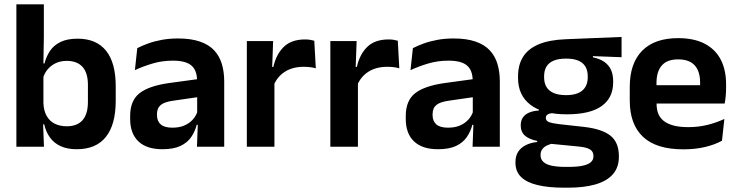

<svg xmlns="http://www.w3.org/2000/svg" viewBox="-20 -681 3424 891"><path d="M336 11.5Q292 11.5 261.2 -2.8Q230.5 -17 211.8 -43Q193 -69 185 -104H148.5L181.5 -202Q183 -167 196.5 -143Q210 -119 234 -107Q258 -95 289.5 -95Q338 -95 363 -123.2Q388 -151.5 388 -208V-287.5Q388 -342.5 363 -370.5Q338 -398.5 289.5 -398.5Q261 -398.5 238.5 -387.8Q216 -377 201 -359Q186 -341 179.5 -317.5L150.5 -386.5H186.5Q194.5 -418.5 212 -444.8Q229.5 -471 260.8 -486.2Q292 -501.5 340.5 -501.5Q427 -501.5 472 -445.8Q517 -390 517 -281V-213Q517 -103 471.5 -45.8Q426 11.5 336 11.5ZM184 0H56V-661H183.5V-510L181 -360.5L181.5 -345V-150.5L179.5 -120Z M1020.5 0H894L898.5 -120L895 -131V-284.5L894.5 -306.5Q894.5 -354.5 868.2 -377Q842 -399.5 782.5 -399.5Q732 -399.5 687.8 -386.2Q643.5 -373 606 -355.5L617 -457.5Q639 -469 667.2 -479.2Q695.5 -489.5 730.5 -496Q765.5 -502.5 806 -502.5Q866 -502.5 907.5 -488.2Q949 -474 973.8 -447.5Q998.5 -421 1009.5 -384.2Q1020.5 -347.5 1020.5 -303ZM733.5 11.5Q660.5 11.5 622.2 -25Q584 -61.5 584 -129V-143Q584 -214.5 628 -248.8Q672 -283 767.5 -296L906.5 -315L914 -232.5L786 -214Q744 -208.5 726.2 -194Q708.5 -179.5 708.5 -151.5V-146.5Q708.5 -119 725.8 -103.8Q743 -88.5 780 -88.5Q813 -88.5 836.5 -99Q860 -109.5 875.2 -126.8Q890.5 -144 897 -165.5L915 -102H893Q885 -70.5 867.2 -44.8Q849.5 -19 817.5 -3.8Q785.5 11.5 733.5 11.5Z M1250 -285 1217.5 -370.5H1248.5Q1262 -430 1297.5 -464Q1333 -498 1396 -498Q1409 -498 1419.5 -496.2Q1430 -494.5 1438.5 -492L1445.5 -364Q1434.5 -367.5 1420 -369.2Q1405.5 -371 1389.5 -371Q1338.5 -371 1302.8 -348.5Q1267 -326 1250 -285ZM1253.5 0H1125.5V-490.5H1247.5L1242 -340L1253.5 -335.5Z M1637.5 -285 1605 -370.5H1636Q1649.5 -430 1685 -464Q1720.5 -498 1783.5 -498Q1796.5 -498 1807 -496.2Q1817.5 -494.5 1826 -492L1833 -364Q1822 -367.5 1807.5 -369.2Q1793 -371 1777 -371Q1726 -371 1690.2 -348.5Q1654.5 -326 1637.5 -285ZM1641 0H1513V-490.5H1635L1629.5 -340L1641 -335.5Z M2299.5 0H2173L2177.5 -120L2174 -131V-284.5L2173.5 -306.5Q2173.5 -354.5 2147.2 -377Q2121 -399.5 2061.5 -399.5Q2011 -399.5 1966.8 -386.2Q1922.5 -373 1885 -355.5L1896 -457.5Q1918 -469 1946.2 -479.2Q1974.5 -489.5 2009.5 -496Q2044.5 -502.5 2085 -502.5Q2145 -502.5 2186.5 -488.2Q2228 -474 2252.8 -447.5Q2277.5 -421 2288.5 -384.2Q2299.5 -347.5 2299.5 -303ZM2012.5 11.5Q1939.5 11.5 1901.2 -25Q1863 -61.5 1863 -129V-143Q1863 -214.5 1907 -248.8Q1951 -283 2046.5 -296L2185.5 -315L2193 -232.5L2065 -214Q2023 -208.5 2005.2 -194Q1987.5 -179.5 1987.5 -151.5V-146.5Q1987.5 -119 2004.8 -103.8Q2022 -88.5 2059 -88.5Q2092 -88.5 2115.5 -99Q2139 -109.5 2154.2 -126.8Q2169.5 -144 2176 -165.5L2194 -102H2172Q2164 -70.5 2146.2 -44.8Q2128.5 -19 2096.5 -3.8Q2064.5 11.5 2012.5 11.5Z M2610.5 -150.5Q2499 -150.5 2441.5 -194.8Q2384 -239 2384 -319V-326.5Q2384 -379.5 2407 -416.8Q2430 -454 2479 -475Q2528 -496 2606 -499L2864.5 -509.5V-415.5L2731.5 -420.5V-415Q2763 -408.5 2783.8 -394.2Q2804.5 -380 2815 -357.8Q2825.5 -335.5 2825.5 -304V-299.5Q2825.5 -227 2772 -188.8Q2718.5 -150.5 2610.5 -150.5ZM2604.5 93.5H2618.5Q2657.5 93.5 2683 88.2Q2708.5 83 2721.2 72.2Q2734 61.5 2734 44.5V43Q2734 22 2717.8 12.2Q2701.5 2.5 2665.5 -1L2522 -15L2551.5 -16.5Q2533 -13 2518.8 -6.2Q2504.5 0.5 2496.5 11.5Q2488.5 22.5 2488.5 38.5V39.5Q2488.5 58 2501.5 70.2Q2514.5 82.5 2540.5 88Q2566.5 93.5 2604.5 93.5ZM2615.5 190H2597.5Q2526.5 190 2476 178.2Q2425.5 166.5 2398.8 141Q2372 115.5 2372 73.5V71.5Q2372 43 2384.5 23.5Q2397 4 2420 -7.5Q2443 -19 2473 -22V-27Q2435 -34.5 2415.8 -51.8Q2396.5 -69 2396.5 -99V-99.5Q2396.5 -120.5 2406 -135Q2415.5 -149.5 2434.2 -158Q2453 -166.5 2480.5 -168V-182.5L2589 -155.5L2554 -156.5Q2531 -156 2522 -150.2Q2513 -144.5 2513 -134V-133.5Q2513 -120.5 2527 -114.8Q2541 -109 2573.5 -105L2691 -92Q2773.5 -82.5 2812.8 -51.5Q2852 -20.5 2852 44V46.5Q2852 96 2824 127.8Q2796 159.5 2743.2 174.8Q2690.5 190 2615.5 190ZM2607 -239.5Q2640.5 -239.5 2662.8 -249Q2685 -258.5 2696.2 -277Q2707.5 -295.5 2707.5 -322V-327.5Q2707.5 -354 2696.5 -372.2Q2685.5 -390.5 2663.5 -399.8Q2641.5 -409 2608 -409H2606.5Q2571 -409 2548.5 -399.2Q2526 -389.5 2515.5 -371.2Q2505 -353 2505 -327.5V-322Q2505 -295.5 2516.2 -277Q2527.5 -258.5 2550.2 -249Q2573 -239.5 2607 -239.5Z M3151.5 12Q3025.5 12 2964 -46Q2902.5 -104 2902.5 -214V-278Q2902.5 -387 2960 -445.5Q3017.5 -504 3127 -504Q3201 -504 3250.5 -478Q3300 -452 3324.8 -404.2Q3349.5 -356.5 3349.5 -290V-272.5Q3349.5 -254.5 3347.8 -235.8Q3346 -217 3343 -200.5H3227Q3228.5 -228 3228.8 -252.8Q3229 -277.5 3229 -297.5Q3229 -332 3218 -356.2Q3207 -380.5 3184.5 -393Q3162 -405.5 3127 -405.5Q3075.5 -405.5 3051 -377Q3026.5 -348.5 3026.5 -296V-250.5L3027 -236V-197.5Q3027 -174.5 3034.2 -155Q3041.5 -135.5 3058.5 -121.2Q3075.5 -107 3103.8 -99Q3132 -91 3174.5 -91Q3220.5 -91 3262.2 -101.2Q3304 -111.5 3341.5 -129L3330.5 -28Q3297 -9.5 3251.8 1.2Q3206.5 12 3151.5 12ZM3317 -200.5H2970.5V-285.5H3317Z"/></svg>

Font: Anek Kannada SemiBold
Style: Regular
Weight: 600
Version: Version 1.003